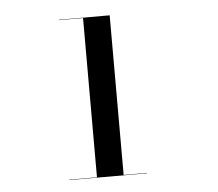

<svg xmlns="http://www.w3.org/2000/svg" viewBox="-40 -950 611 538"><g transform="rotate(-5 265.0 -681.0)"><path d="M134 -457V-456H353V-457H287V-906H144V-905H212V-457Z"/></g></svg>

Font: Bodoni* 96pt Medium
Style: Regular
Weight: 500
Version: Version 2.3